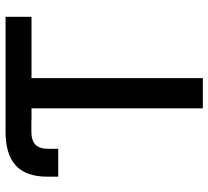

<svg xmlns="http://www.w3.org/2000/svg" viewBox="-50 -718 768 708"><g transform="rotate(-90 334.0 -364.0)"><path d="M36.6 -533.2V-574.2Q36.6 -651.9 77.6 -689.7Q118.7 -727.5 202.1 -727.5H243.2V-632.3H202.6Q169.9 -632.3 154.5 -617.2Q139.2 -602.1 139.2 -569.8V-533.2ZM243.2 -631.8V-727.5H626V-631.8H399.9V0H288.6V-631.8Z"/></g></svg>

Font: Inter 16pt Medium
Style: Regular
Weight: 500
Version: Version 4.001;git-66647c0bb